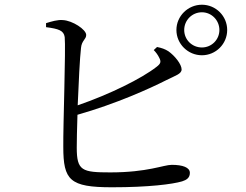

<svg xmlns="http://www.w3.org/2000/svg" viewBox="-20 -794 1040 813"><path d="M727 -667C727 -608 776 -560 835 -560C894 -560 942 -608 942 -667C942 -726 894 -774 835 -774C776 -774 727 -726 727 -667ZM760 -667C760 -708 793 -742 835 -742C876 -742 909 -708 909 -667C909 -626 876 -593 835 -593C793 -593 760 -626 760 -667ZM631 -582C640 -573 649 -561 655 -548C663 -532 660 -524 643 -511C579 -461 445 -395 309 -348C313 -444 318 -549 323 -591C326 -623 345 -627 345 -646C345 -669 287 -707 246 -709C224 -711 198 -703 175 -696V-679C228 -672 250 -665 254 -637C259 -591 247 -261 248 -172C248 -31 275 -1 454 -1C610 -1 710 -14 751 -26C770 -32 784 -41 784 -62C784 -85 754 -96 707 -96C673 -96 605 -64 447 -64C327 -64 305 -71 305 -169C305 -195 306 -248 308 -308C473 -355 614 -419 685 -455C723 -474 749 -481 749 -500C749 -522 720 -558 693 -577C679 -586 665 -591 645 -595Z"/></svg>

Font: Harano Aji Mincho K1
Style: Regular
Weight: 400
Foundry: Masamichi Hosoda
Version: HaranoAjiMinchoK1-Regular version 20230610;ttx 4.39.4